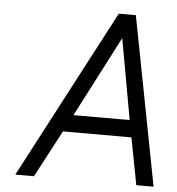

<svg xmlns="http://www.w3.org/2000/svg" viewBox="-52 -781 765 830"><g transform="rotate(5 330.0 -366.0)"><path d="M273 -278 454 -628 517 -278ZM45 0H126L234 -204H531L570 0H645L504 -732H430Z"/></g></svg>

Font: Exo
Style: Regular Italic
Weight: 400
Designer: Natanael Gama
Version: Version 1.00